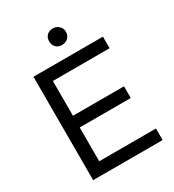

<svg xmlns="http://www.w3.org/2000/svg" viewBox="-211 -1018 1032 1137"><g transform="rotate(-30 305.0 -449.0)"><path d="M87 0V-707H562V-628H174V-390H523V-310H174V-79H562V0ZM329 -785Q303 -785 287.5 -801Q272 -817 272 -842Q272 -867 288 -882.5Q304 -898 329 -898Q352 -898 369.5 -882Q387 -866 387 -842Q387 -817 370 -801Q353 -785 329 -785Z"/></g></svg>

Font: Onest
Style: Regular
Weight: 400
Designer: Dmitri Voloshin, Andrey Kudryavtsev
Foundry: Dmitri Voloshin, Andrey Kudryavtsev
Version: Version 1.000;gftools[0.9.33]